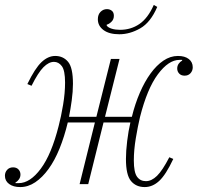

<svg xmlns="http://www.w3.org/2000/svg" viewBox="-28 -747 802 779"><path d="M54 12Q26 12 9 -0.5Q-8 -13 -8 -34Q-8 -48 1 -58Q10 -68 25 -68Q39 -68 47 -59.5Q55 -51 55 -39Q55 -28 49 -19.5Q43 -11 35 -7V-4H48Q94 -4 137.5 -62.5Q181 -121 210 -236Q220 -274 228 -322Q236 -370 236 -412Q236 -461 223 -478.5Q210 -496 191 -496Q170 -496 148.5 -474.5Q127 -453 100 -399L83 -406Q114 -470 140.5 -495Q167 -520 196 -520Q228 -520 248 -496.5Q268 -473 268 -407Q268 -376 263 -339.5Q258 -303 252 -273H363L422 -508H457L398 -273H507Q520 -326 539.5 -371Q559 -416 583 -449Q607 -482 635 -501Q663 -520 694 -520Q722 -520 738 -507.5Q754 -495 754 -474Q754 -460 745 -450Q736 -440 721 -440Q707 -440 699 -448.5Q691 -457 691 -469Q691 -480 697 -488.5Q703 -497 711 -501V-504H700Q656 -504 612.5 -445.5Q569 -387 540 -272Q531 -234 523 -186Q515 -138 515 -96Q515 -48 528 -30Q541 -12 564 -12Q587 -12 609 -33.5Q631 -55 659 -109L675 -102Q645 -38 618 -13Q591 12 559 12Q524 12 503.5 -12.5Q483 -37 483 -102Q483 -134 488 -175Q493 -216 501 -250H392L330 0H295L357 -250H247Q233 -192 213.5 -144Q194 -96 169 -61.5Q144 -27 115 -7.5Q86 12 54 12ZM456 -608Q415 -608 392 -625Q369 -642 369 -669Q369 -688 380 -699Q391 -710 406 -710Q417 -710 425.5 -703.5Q434 -697 434 -683Q434 -668 424 -658.5Q414 -649 405 -647V-643Q411 -635 425.5 -630.5Q440 -626 459 -626Q503 -626 537.5 -649.5Q572 -673 596 -727L610 -719Q583 -656 541 -632Q499 -608 456 -608Z"/></svg>

Font: IBM Plex Serif ExtLt
Style: Italic
Weight: 200
Italic angle: -14°
Designer: Mike Abbink, Paul van der Laan, Pieter van Rosmalen
Foundry: Bold Monday
Version: Version 3.001